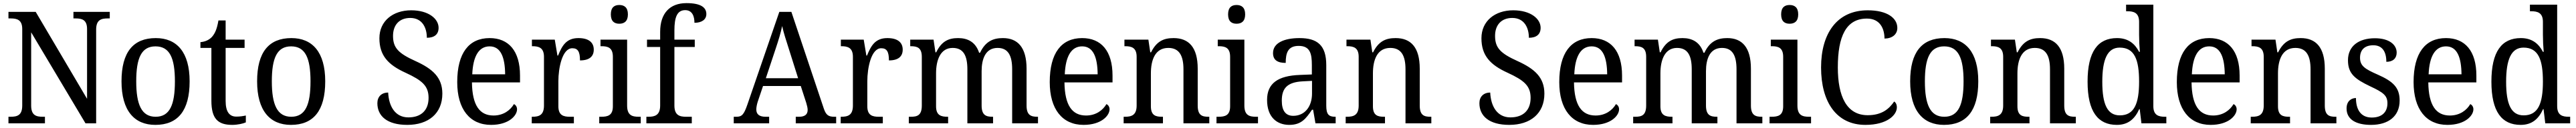

<svg xmlns="http://www.w3.org/2000/svg" viewBox="-20 -790 16451 820"><path d="M34 0H267V-42H253C211 -42 179 -51 179 -114V-583L526 0H594V-600C594 -663 626 -672 668 -672H681V-714H449V-672H463C504 -672 536 -663 536 -604V-157L208 -714H34V-672H48C89 -672 122 -663 122 -604V-114C122 -51 90 -42 47 -42H34Z M972 10C1116 10 1191 -81 1191 -269C1191 -456 1109 -546 975 -546C831 -546 756 -456 756 -269C756 -81 838 10 972 10ZM974 -42C884 -42 850 -120 850 -269C850 -418 883 -493 973 -493C1064 -493 1097 -418 1097 -269C1097 -120 1065 -42 974 -42Z M1463 10C1497 10 1533 2 1550 -6V-50C1531 -46 1513 -43 1489 -43C1446 -43 1421 -73 1421 -143V-483H1542V-536H1421V-659H1375C1366 -606 1354 -577 1334 -554C1314 -532 1286 -522 1260 -520V-483H1330V-145C1330 -30 1371 10 1463 10Z M1838 10C1982 10 2057 -81 2057 -269C2057 -456 1975 -546 1841 -546C1697 -546 1622 -456 1622 -269C1622 -81 1704 10 1838 10ZM1840 -42C1750 -42 1716 -120 1716 -269C1716 -418 1749 -493 1839 -493C1930 -493 1963 -418 1963 -269C1963 -120 1931 -42 1840 -42Z M2581 10C2716 10 2805 -63 2805 -190C2805 -294 2743 -349 2633 -399C2525 -448 2490 -483 2490 -560C2490 -630 2530 -675 2600 -675C2677 -675 2706 -612 2706 -548C2753 -548 2781 -569 2781 -612C2781 -669 2718 -724 2606 -724C2490 -724 2403 -656 2403 -545C2403 -435 2458 -375 2570 -324C2676 -275 2717 -240 2717 -163C2717 -83 2669 -38 2588 -38C2503 -38 2463 -110 2459 -197C2416 -197 2390 -170 2390 -129C2390 -46 2453 10 2581 10Z M3116 10C3229 10 3282 -49 3282 -90C3282 -107 3272 -119 3262 -123C3240 -85 3196 -50 3132 -50C3043 -50 2996 -115 2994 -262H3301V-306C3301 -464 3228 -546 3107 -546C2975 -546 2900 -451 2900 -264C2900 -91 2980 10 3116 10ZM3206 -314H2996C3001 -430 3038 -493 3107 -493C3179 -493 3205 -421 3206 -314Z M3376 0H3645V-42H3620C3580 -42 3546 -50 3546 -109V-270C3546 -353 3570 -481 3635 -481C3671 -481 3684 -458 3684 -403C3747 -403 3772 -431 3772 -472C3772 -518 3740 -546 3674 -546C3595 -546 3569 -495 3544 -434H3540L3523 -536H3377V-494H3380C3420 -494 3454 -485 3454 -426V-114C3454 -51 3421 -42 3379 -42H3376Z M3935 -638C3966 -638 3990 -653 3990 -698C3990 -743 3966 -758 3935 -758C3904 -758 3881 -743 3881 -698C3881 -653 3904 -638 3935 -638ZM3807 0H4072V-42H4060C4017 -42 3985 -51 3985 -114V-536H3815V-494H3821C3862 -494 3894 -485 3894 -426V-109C3894 -50 3861 -42 3819 -42H3807Z M4108 0H4398V-42H4362C4321 -42 4287 -51 4287 -114V-489H4417V-536H4287V-595C4287 -679 4304 -725 4356 -725C4402 -725 4415 -684 4415 -644C4462 -644 4491 -665 4491 -700C4491 -741 4458 -770 4364 -770C4258 -770 4196 -705 4196 -586V-536H4112V-489H4196V-114C4196 -51 4161 -42 4121 -42H4108Z M4666 0H4892V-42H4870C4829 -42 4810 -58 4810 -89C4810 -103 4814 -122 4819 -138L4853 -239H5094L5129 -131C5134 -114 5138 -98 5138 -86C5138 -57 5120 -42 5083 -42H5062V0H5320V-42H5309C5272 -42 5256 -52 5242 -92L5034 -714H4957L4753 -120C4731 -56 4718 -42 4683 -42H4666ZM4871 -289 4934 -479C4953 -536 4966 -579 4975 -623C4985 -579 5001 -529 5020 -470L5077 -289Z M5349 0H5618V-42H5593C5553 -42 5519 -50 5519 -109V-270C5519 -353 5543 -481 5608 -481C5644 -481 5657 -458 5657 -403C5720 -403 5745 -431 5745 -472C5745 -518 5713 -546 5647 -546C5568 -546 5542 -495 5517 -434H5513L5496 -536H5350V-494H5353C5393 -494 5427 -485 5427 -426V-114C5427 -51 5394 -42 5352 -42H5349Z M5784 0H6035V-42H6033C5992 -42 5958 -49 5958 -109V-320C5958 -406 5986 -483 6064 -483C6133 -483 6158 -433 6158 -346V0H6322V-42H6319C6278 -42 6249 -51 6249 -114V-334C6249 -413 6274 -483 6351 -483C6419 -483 6444 -433 6444 -346V0H6609V-42H6606C6565 -42 6536 -51 6536 -114V-350C6536 -487 6479 -546 6385 -546C6325 -546 6274 -527 6239 -452H6233C6210 -522 6159 -546 6099 -546C6039 -546 5994 -527 5959 -455H5954L5942 -536H5793V-494H5796C5837 -494 5867 -485 5867 -426V-114C5867 -51 5838 -42 5797 -42H5784Z M6900 10C7013 10 7066 -49 7066 -90C7066 -107 7056 -119 7046 -123C7024 -85 6980 -50 6916 -50C6827 -50 6780 -115 6778 -262H7085V-306C7085 -464 7012 -546 6891 -546C6759 -546 6684 -451 6684 -264C6684 -91 6764 10 6900 10ZM6990 -314H6780C6785 -430 6822 -493 6891 -493C6963 -493 6989 -421 6990 -314Z M7156 0H7407V-42H7402C7362 -42 7330 -49 7330 -109V-320C7330 -406 7357 -483 7441 -483C7512 -483 7538 -432 7538 -346V0H7703V-42H7698C7657 -42 7629 -51 7629 -114V-350C7629 -487 7572 -546 7475 -546C7413 -546 7367 -527 7331 -455H7326L7314 -536H7161V-494H7166C7206 -494 7239 -485 7239 -426V-114C7239 -51 7205 -42 7164 -42H7156Z M7877 -638C7908 -638 7932 -653 7932 -698C7932 -743 7908 -758 7877 -758C7846 -758 7823 -743 7823 -698C7823 -653 7846 -638 7877 -638ZM7749 0H8014V-42H8002C7959 -42 7927 -51 7927 -114V-536H7757V-494H7763C7804 -494 7836 -485 7836 -426V-109C7836 -50 7803 -42 7761 -42H7749Z M8214 10C8291 10 8320 -30 8359 -87H8366L8381 0H8510V-42H8507C8465 -42 8450 -58 8450 -114V-373C8450 -500 8393 -546 8279 -546C8183 -546 8110 -516 8110 -450C8110 -406 8138 -387 8191 -387C8191 -451 8205 -496 8274 -496C8347 -496 8358 -446 8358 -373V-313L8282 -310C8141 -305 8072 -256 8072 -150C8072 -41 8133 10 8214 10ZM8239 -48C8189 -48 8166 -83 8166 -145C8166 -223 8199 -264 8301 -269L8359 -272V-191C8359 -106 8312 -48 8239 -48Z M8574 0H8825V-42H8820C8780 -42 8748 -49 8748 -109V-320C8748 -406 8775 -483 8859 -483C8930 -483 8956 -432 8956 -346V0H9121V-42H9116C9075 -42 9047 -51 9047 -114V-350C9047 -487 8990 -546 8893 -546C8831 -546 8785 -527 8749 -455H8744L8732 -536H8579V-494H8584C8624 -494 8657 -485 8657 -426V-114C8657 -51 8623 -42 8582 -42H8574Z M9619 10C9754 10 9843 -63 9843 -190C9843 -294 9781 -349 9671 -399C9563 -448 9528 -483 9528 -560C9528 -630 9568 -675 9638 -675C9715 -675 9744 -612 9744 -548C9791 -548 9819 -569 9819 -612C9819 -669 9756 -724 9644 -724C9528 -724 9441 -656 9441 -545C9441 -435 9496 -375 9608 -324C9714 -275 9755 -240 9755 -163C9755 -83 9707 -38 9626 -38C9541 -38 9501 -110 9497 -197C9454 -197 9428 -170 9428 -129C9428 -46 9491 10 9619 10Z M10154 10C10267 10 10320 -49 10320 -90C10320 -107 10310 -119 10300 -123C10278 -85 10234 -50 10170 -50C10081 -50 10034 -115 10032 -262H10339V-306C10339 -464 10266 -546 10145 -546C10013 -546 9938 -451 9938 -264C9938 -91 10018 10 10154 10ZM10244 -314H10034C10039 -430 10076 -493 10145 -493C10217 -493 10243 -421 10244 -314Z M10410 0H10661V-42H10659C10618 -42 10584 -49 10584 -109V-320C10584 -406 10612 -483 10690 -483C10759 -483 10784 -433 10784 -346V0H10948V-42H10945C10904 -42 10875 -51 10875 -114V-334C10875 -413 10900 -483 10977 -483C11045 -483 11070 -433 11070 -346V0H11235V-42H11232C11191 -42 11162 -51 11162 -114V-350C11162 -487 11105 -546 11011 -546C10951 -546 10900 -527 10865 -452H10859C10836 -522 10785 -546 10725 -546C10665 -546 10620 -527 10585 -455H10580L10568 -536H10419V-494H10422C10463 -494 10493 -485 10493 -426V-114C10493 -51 10464 -42 10423 -42H10410Z M11409 -638C11440 -638 11464 -653 11464 -698C11464 -743 11440 -758 11409 -758C11378 -758 11355 -743 11355 -698C11355 -653 11378 -638 11409 -638ZM11281 0H11546V-42H11534C11491 -42 11459 -51 11459 -114V-536H11289V-494H11295C11336 -494 11368 -485 11368 -426V-109C11368 -50 11335 -42 11293 -42H11281Z M11893 10C12033 10 12094 -54 12094 -102C12094 -121 12087 -133 12077 -140C12045 -93 11999 -52 11908 -52C11773 -52 11717 -173 11717 -358C11717 -556 11769 -671 11903 -671C11987 -671 12015 -606 12015 -543C12063 -543 12097 -569 12097 -611C12097 -674 12033 -724 11908 -724C11712 -724 11610 -576 11610 -358C11610 -137 11708 10 11893 10Z M12395 10C12539 10 12614 -81 12614 -269C12614 -456 12532 -546 12398 -546C12254 -546 12179 -456 12179 -269C12179 -81 12261 10 12395 10ZM12397 -42C12307 -42 12273 -120 12273 -269C12273 -418 12306 -493 12396 -493C12487 -493 12520 -418 12520 -269C12520 -120 12488 -42 12397 -42Z M12690 0H12941V-42H12936C12896 -42 12864 -49 12864 -109V-320C12864 -406 12891 -483 12975 -483C13046 -483 13072 -432 13072 -346V0H13237V-42H13232C13191 -42 13163 -51 13163 -114V-350C13163 -487 13106 -546 13009 -546C12947 -546 12901 -527 12865 -455H12860L12848 -536H12695V-494H12700C12740 -494 12773 -485 12773 -426V-114C12773 -51 12739 -42 12698 -42H12690Z M13499 10C13572 10 13614 -29 13642 -91H13645L13656 0H13815V-42H13807C13766 -42 13732 -51 13732 -110V-760H13558V-718H13566C13606 -718 13641 -709 13641 -650V-566C13641 -532 13643 -490 13646 -458H13641C13614 -510 13572 -546 13500 -546C13378 -546 13312 -460 13312 -267C13312 -75 13378 10 13499 10ZM13518 -51C13438 -51 13406 -122 13406 -266C13406 -408 13438 -485 13517 -485C13612 -485 13641 -408 13641 -267C13641 -126 13610 -51 13518 -51Z M14098 10C14211 10 14264 -49 14264 -90C14264 -107 14254 -119 14244 -123C14222 -85 14178 -50 14114 -50C14025 -50 13978 -115 13976 -262H14283V-306C14283 -464 14210 -546 14089 -546C13957 -546 13882 -451 13882 -264C13882 -91 13962 10 14098 10ZM14188 -314H13978C13983 -430 14020 -493 14089 -493C14161 -493 14187 -421 14188 -314Z M14354 0H14605V-42H14600C14560 -42 14528 -49 14528 -109V-320C14528 -406 14555 -483 14639 -483C14710 -483 14736 -432 14736 -346V0H14901V-42H14896C14855 -42 14827 -51 14827 -114V-350C14827 -487 14770 -546 14673 -546C14611 -546 14565 -527 14529 -455H14524L14512 -536H14359V-494H14364C14404 -494 14437 -485 14437 -426V-114C14437 -51 14403 -42 14362 -42H14354Z M15122 10C15233 10 15305 -45 15305 -146C15305 -230 15262 -269 15165 -312C15083 -348 15052 -368 15052 -420C15052 -467 15078 -500 15137 -500C15192 -500 15220 -462 15220 -394C15263 -394 15286 -417 15286 -453C15286 -503 15239 -545 15147 -545C15044 -545 14975 -495 14975 -404C14975 -318 15019 -284 15117 -237C15203 -197 15227 -177 15227 -128C15227 -72 15192 -37 15127 -37C15054 -37 15026 -92 15026 -162C15000 -162 14966 -146 14966 -95C14966 -25 15026 10 15122 10Z M15610 10C15723 10 15776 -49 15776 -90C15776 -107 15766 -119 15756 -123C15734 -85 15690 -50 15626 -50C15537 -50 15490 -115 15488 -262H15795V-306C15795 -464 15722 -546 15601 -546C15469 -546 15394 -451 15394 -264C15394 -91 15474 10 15610 10ZM15700 -314H15490C15495 -430 15532 -493 15601 -493C15673 -493 15699 -421 15700 -314Z M16078 10C16151 10 16193 -29 16221 -91H16224L16235 0H16394V-42H16386C16345 -42 16311 -51 16311 -110V-760H16137V-718H16145C16185 -718 16220 -709 16220 -650V-566C16220 -532 16222 -490 16225 -458H16220C16193 -510 16151 -546 16079 -546C15957 -546 15891 -460 15891 -267C15891 -75 15957 10 16078 10ZM16097 -51C16017 -51 15985 -122 15985 -266C15985 -408 16017 -485 16096 -485C16191 -485 16220 -408 16220 -267C16220 -126 16189 -51 16097 -51Z"/></svg>

Font: Noto Serif Armenian SemiCondensed
Style: Regular
Weight: 400
Width: 4
Designer: Monotype Design Team
Foundry: Monotype Imaging Inc.
Version: Version 2.008